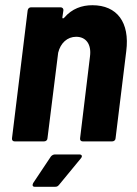

<svg xmlns="http://www.w3.org/2000/svg" viewBox="-20 -542 524 736"><path d="M334 -522C294 -522 256 -509 226 -474C222 -470 219 -471 219 -475L223 -502C224 -509 219 -514 212 -514H99C92 -514 87 -509 86 -502L26 -12C25 -5 29 0 36 0H149C156 0 162 -5 162 -12L203 -340C212 -377 238 -401 272 -401C310 -401 331 -372 325 -326L287 -12C286 -5 290 0 297 0H410C417 0 423 -5 423 -12L464 -346C478 -456 429 -522 334 -522ZM113 174H191C197 174 201 173 206 167L290 65C297 57 294 50 284 50H191C185 50 179 53 175 58L107 160C103 168 105 174 113 174Z"/></svg>

Font: Barlow Semi Condensed
Style: Bold Italic
Weight: 700
Width: 4
Italic angle: -7°
Designer: Jeremy Tribby
Foundry: Tribby Type
Version: Version 1.422;hotconv 1.0.109;makeotfexe 2.5.65596